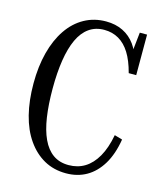

<svg xmlns="http://www.w3.org/2000/svg" viewBox="-110 -801 752 892"><g transform="rotate(15 266.0 -355.0)"><path d="M292 -680Q250 -680 219 -658Q188 -636 168.5 -594Q149 -552 139.5 -491.5Q130 -431 130 -355Q130 -278 139 -218Q148 -158 167.5 -116Q187 -74 218 -52Q249 -30 293 -30Q337 -30 371 -51Q405 -72 429 -114Q453 -156 465 -220L503 -209Q491 -136 461.5 -87.5Q432 -39 389 -14.5Q346 10 291 10Q232 10 185.5 -16Q139 -42 105.5 -90Q72 -138 55 -205Q38 -272 38 -355Q38 -437 55.5 -504Q73 -571 106 -619.5Q139 -668 186 -694Q233 -720 290 -720Q336 -720 371.5 -702.5Q407 -685 430.5 -652.5Q454 -620 464 -575L441 -589L454 -710H489V-515H453Q438 -572 415.5 -608Q393 -644 362 -662Q331 -680 292 -680Z"/></g></svg>

Font: Roboto Serif 120pt ExtraCondensed
Style: Regular
Weight: 400
Width: 2
Designer: Greg Gazdowicz
Foundry: Commercial Type
Version: Version 1.008